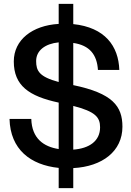

<svg xmlns="http://www.w3.org/2000/svg" viewBox="-20 -854 676 988"><path d="M282 114H357V11C507 3 610 -76 610 -202C610 -308 559 -374 357 -416V-633C441 -621 479 -573 484 -494H594C590 -617 520 -713 357 -730V-834H282V-731C146 -723 51 -649 51 -538C51 -414 128 -359 282 -326V-87C205 -99 144 -141 141 -242H29C33 -85 137 -5 282 10ZM166 -540C166 -594 212 -629 282 -636V-432C182 -459 166 -489 166 -540ZM357 -84V-309C470 -280 495 -251 495 -199C495 -128 439 -90 357 -84Z"/></svg>

Font: Aspekta 500
Style: Regular
Weight: 500
Designer: Ivo Dolenc
Version: Version 2.100